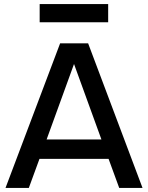

<svg xmlns="http://www.w3.org/2000/svg" viewBox="-20 -919 724 939"><path d="M7 0 274 -707H411L677 0H563L511 -142H173L121 0ZM208 -237H476L342 -606ZM174 -810V-899H509V-810Z"/></svg>

Font: Onest Medium
Style: Regular
Weight: 500
Designer: Dmitri Voloshin, Andrey Kudryavtsev
Foundry: Dmitri Voloshin, Andrey Kudryavtsev
Version: Version 1.000;gftools[0.9.33]